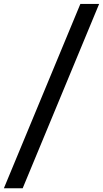

<svg xmlns="http://www.w3.org/2000/svg" viewBox="-71 -832 535 998"><path d="M346.7 -811.5H444.3L46.9 146.5H-50.8Z"/></svg>

Font: Reddit Sans Fudge SemiBold
Style: Regular
Weight: 600
Designer: Stephen Hutchings
Foundry: Reddit
Version: Version 1.011